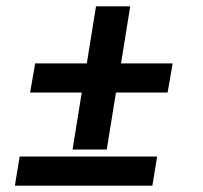

<svg xmlns="http://www.w3.org/2000/svg" viewBox="-20 -586 640 606"><path d="M209 -114 238 -294H75L91 -386H254L283 -566H391L362 -386H525L509 -294H346L317 -114ZM27 0 42 -92H476L461 0Z"/></svg>

Font: Iosevka Aile Semibold
Style: Italic
Weight: 600
Italic angle: -9°
Designer: Belleve Invis
Foundry: Belleve Invis
Version: Version 31.1.0; ttfautohint (v1.8.4)